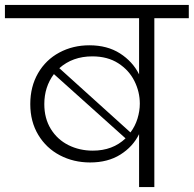

<svg xmlns="http://www.w3.org/2000/svg" viewBox="-49 -760 787 780"><path d="M718 -740V-686H578V0H516V-215Q491 -164 440 -132Q389 -100 317 -100Q250 -100 194.5 -129Q139 -158 106.5 -212Q74 -266 74 -337Q74 -408 105.5 -462.5Q137 -517 192 -546.5Q247 -576 314 -576Q387 -576 438.5 -543Q490 -510 516 -458V-686H-29V-740ZM326 -531Q246 -531 192 -483L481 -222Q500 -247 509.5 -278Q519 -309 519 -339Q519 -387 497 -431Q475 -475 431.5 -503Q388 -531 326 -531ZM131 -337Q131 -279 157.5 -236Q184 -193 229 -170.5Q274 -148 328 -148Q409 -148 461 -198L170 -459Q131 -407 131 -337Z"/></svg>

Font: Fz Poppins Light
Style: Regular
Weight: 300
Designer: Ninad Kale (Devanagari), Jonny Pinhorn (Latin)
Foundry: Indian Type Foundry
Version: Vit hóa bi Vntype.Com & FontZin.Com